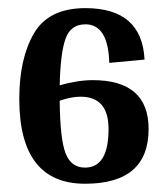

<svg xmlns="http://www.w3.org/2000/svg" viewBox="-20 -437 408 465"><path d="M124.6 -230.4Q126.3 -308.7 138.8 -343.4Q151.2 -378.1 186.8 -378.1Q242 -378.1 244.7 -284.7L330.1 -292.7Q323.8 -417.3 186.8 -417.3Q97.9 -417.3 62.3 -356.3Q26.7 -295.4 26.7 -197.5Q26.7 8 185.9 8Q339.9 8 339.9 -124.6Q339.9 -242.9 204.6 -242.9Q168.1 -242.9 124.6 -230.4ZM124.6 -193.1Q152.1 -202.8 175.3 -202.8Q242.9 -202.8 242.9 -124.6Q242.9 -31.1 185.9 -31.1Q152.1 -31.1 138.8 -65.8Q125.4 -100.5 124.6 -193.1Z"/></svg>

Font: Gidugu
Style: Regular
Weight: 400
Designer: Purushoth Kumar Guthula
Foundry: Silicon Andhra, USA.
Version: Version 1.0.5; ttfautohint (v1.2.25-373a) -l 7 -r 28 -G 50 -